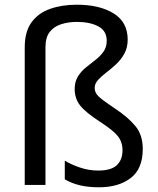

<svg xmlns="http://www.w3.org/2000/svg" viewBox="-20 -785 671 815"><path d="M522 -617Q522 -583 508 -557.5Q494 -532 473 -512.5Q452 -493 431 -477Q410 -461 396 -445.5Q382 -430 382 -412Q382 -399 388.5 -388Q395 -377 414 -362.5Q433 -348 470 -323Q524 -287 555 -249.5Q586 -212 586 -153Q586 -68 534.5 -29Q483 10 400 10Q353 10 317 1Q281 -8 255 -24V-103Q281 -87 319 -74Q357 -61 397 -61Q452 -61 476 -84Q500 -107 500 -147Q500 -183 479.5 -208Q459 -233 406 -267Q343 -308 320 -337.5Q297 -367 297 -407Q297 -438 310.5 -460Q324 -482 344.5 -498.5Q365 -515 385.5 -531Q406 -547 419.5 -566Q433 -585 433 -612Q433 -654 397.5 -673Q362 -692 306 -692Q271 -692 240.5 -682.5Q210 -673 191.5 -650Q173 -627 173 -584V0H85V-584Q85 -651 114 -690.5Q143 -730 193 -747.5Q243 -765 306 -765Q403 -765 462.5 -728Q522 -691 522 -617Z"/></svg>

Font: Noto Sans Yi
Style: Regular
Weight: 400
Designer: Monotype Design Team
Foundry: Monotype Imaging Inc.
Version: Version 2.002; ttfautohint (v1.8.4.7-5d5b)